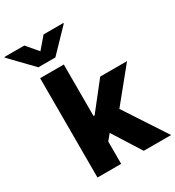

<svg xmlns="http://www.w3.org/2000/svg" viewBox="-296 -1087 1112 1217"><g transform="rotate(-30 260.0 -478.5)"><path d="M313 -265.6 211.4 -143.1 212.4 -350.1H236.3L390.1 -545.4H586.4L358.9 -265.6ZM228.5 0H55.2V-727.1H228.5ZM594.2 0H394L251 -226.6L365.2 -349.6ZM-73.7 -956.5H71.8L142.1 -874L212.9 -956.5H357.9V-951.7L204.6 -792.5H80.1L-73.7 -951.7Z"/></g></svg>

Font: My Font
Style: Regular
Weight: 500
Designer: Rasmus Andersson
Foundry: rsms
Version: Version 0.001